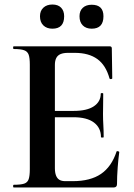

<svg xmlns="http://www.w3.org/2000/svg" viewBox="-20 -830 592 850"><path d="M483 0H41Q38 0 38 -6Q38 -12 41 -12Q72 -12 87 -17Q102 -22 107 -37Q112 -52 112 -81V-544Q112 -573 107 -587.5Q102 -602 87 -607.5Q72 -613 41 -613Q38 -613 38 -619Q38 -625 41 -625H465Q475 -625 475 -616L477 -483Q477 -481 472 -480Q467 -479 465 -482Q449 -541 411 -568.5Q373 -596 311 -596H281Q261 -596 248 -590.5Q235 -585 229 -573Q223 -561 223 -543V-85Q223 -66 228 -53Q233 -40 243 -34Q253 -28 269 -28H302Q380 -28 427 -60Q474 -92 496 -159Q497 -162 502.5 -160.5Q508 -159 508 -157Q504 -128 501 -88.5Q498 -49 498 -15Q498 0 483 0ZM427 -223Q427 -264 396 -287.5Q365 -311 305 -311H170V-339H306Q365 -339 395.5 -359.5Q426 -380 426 -415Q426 -418 431.5 -418Q437 -418 437 -415Q437 -382 436.5 -363.5Q436 -345 436 -325Q436 -300 437.5 -276Q439 -252 439 -223Q439 -221 433 -221Q427 -221 427 -223ZM212 -703Q187 -703 172 -717.5Q157 -732 157 -758Q157 -782 172 -796Q187 -810 212 -810Q237 -810 250.5 -796Q264 -782 264 -758Q264 -703 212 -703ZM386 -703Q361 -703 346.5 -717.5Q332 -732 332 -758Q332 -782 346.5 -795.5Q361 -809 386 -809Q438 -809 438 -758Q438 -703 386 -703Z"/></svg>

Font: Cormorant Infant Light
Style: Bold
Weight: 700
Version: Version 4.001